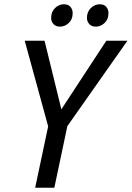

<svg xmlns="http://www.w3.org/2000/svg" viewBox="-20 -881 618 901"><path d="M96 -690H189L268 -368L479 -690H578L296 -289L235 0H145L206 -288ZM220 -797Q220 -826 238.5 -843.5Q257 -861 280 -861Q300 -861 310.5 -849Q321 -837 321 -819Q321 -790 302.5 -773Q284 -756 262 -756Q242 -756 231 -768Q220 -780 220 -797ZM388 -797Q388 -826 406.5 -843.5Q425 -861 448 -861Q468 -861 478.5 -849Q489 -837 489 -819Q489 -790 470.5 -773Q452 -756 430 -756Q410 -756 399 -768Q388 -780 388 -797Z"/></svg>

Font: Radio Canada Condensed
Style: Italic
Weight: 400
Width: 3
Italic angle: -12°
Designer: Charles Daoud, Etienne Aubert Bonn, Alexandre Saumier Demers, Jacques Le Bailly
Foundry: Radio-Canada
Version: Version 2.104; ttfautohint (v1.8.4.7-5d5b);gftools[0.9.28.de